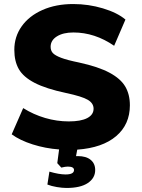

<svg xmlns="http://www.w3.org/2000/svg" viewBox="-20 -734 704 952"><path d="M363 8 357 40H366Q407 40 429.5 58.5Q452 77 452 109Q452 149 415.5 173.5Q379 198 310 198Q289 198 262 193.5Q235 189 215 181L225 117Q273 131 305 131Q347 131 347 109Q347 92 316 92Q304 92 284 97L264 75L273 7Q205 2 142 -18Q79 -38 38 -68L95 -198Q146 -166 204 -149Q262 -132 321 -132Q381 -132 412.5 -148.5Q444 -165 444 -195Q444 -222 415.5 -239Q387 -256 307 -273Q208 -294 152 -323Q96 -352 73.5 -391Q51 -430 51 -487Q51 -552 87.5 -603.5Q124 -655 190.5 -684.5Q257 -714 343 -714Q419 -714 490.5 -692.5Q562 -671 602 -637L546 -507Q450 -573 344 -573Q293 -573 262 -553.5Q231 -534 231 -502Q231 -483 242 -471Q253 -459 283 -447.5Q313 -436 372 -424Q468 -403 523 -373.5Q578 -344 601 -305Q624 -266 624 -212Q624 -117 556 -59Q488 -1 363 8Z"/></svg>

Font: wassup Sans
Style: Black
Weight: 900
Version: Version 2.001